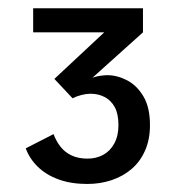

<svg xmlns="http://www.w3.org/2000/svg" viewBox="-20 -720 430 466"><path d="M191.5 -273.5Q152.5 -273.5 122.2 -284.5Q92 -295.5 71.8 -315.2Q51.5 -335 42.5 -360L110 -394.5Q116.5 -377 127.2 -363.5Q138 -350 154.2 -342.5Q170.5 -335 192.5 -335Q213.5 -335 230.5 -344.2Q247.5 -353.5 257.5 -372Q267.5 -390.5 267.5 -416.5Q267.5 -443.5 258.5 -460Q249.5 -476.5 234 -484.5Q218.5 -492.5 199.5 -492.5Q189.5 -492.5 177.8 -489.5Q166 -486.5 156 -481.5L112 -528.5L233 -641.5H60.5V-700H327V-641.5L204 -531Q207 -532.5 213 -534Q219 -535.5 226.5 -536.5Q234 -537.5 240.5 -537.5Q264.5 -537.5 288.2 -525.2Q312 -513 328 -486.2Q344 -459.5 344 -416.5Q344 -381.5 332.2 -354.8Q320.5 -328 299.5 -310Q278.5 -292 251 -282.8Q223.5 -273.5 191.5 -273.5Z"/></svg>

Font: Trispace Thin
Style: Regular
Weight: 400
Version: Version 1.210